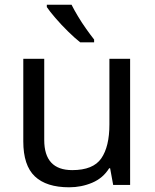

<svg xmlns="http://www.w3.org/2000/svg" viewBox="-20 -786 658 816"><path d="M533 -536V0H461L448 -71H444Q418 -29 372 -9.5Q326 10 274 10Q177 10 128 -36.5Q79 -83 79 -185V-536H168V-191Q168 -63 287 -63Q376 -63 410.5 -113Q445 -163 445 -257V-536ZM284 -766Q295 -744 311.5 -716.5Q328 -689 346.5 -663Q365 -637 380 -618V-606H321Q298 -624 269 -652.5Q240 -681 215.5 -709.5Q191 -738 179 -756V-766Z"/></svg>

Font: Noto Sans Tifinagh
Style: Regular
Weight: 400
Designer: JamraPatel
Foundry: JamraPatel LLC
Version: Version 2.004; ttfautohint (v1.8.4.7-5d5b)